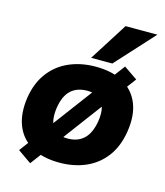

<svg xmlns="http://www.w3.org/2000/svg" viewBox="-119 -852 856 996"><g transform="rotate(15 308.5 -354.5)"><path d="M282 11Q192 11 132 -23.5Q72 -58 47 -121.5Q22 -185 35 -272Q48 -354 90 -409Q132 -464 195.5 -491.5Q259 -519 337 -519Q428 -519 487 -484.5Q546 -450 571 -387Q596 -324 582 -236Q569 -154 527.5 -99Q486 -44 423 -16.5Q360 11 282 11ZM292 -121Q345 -121 378 -152Q411 -183 422 -248Q433 -318 407 -352.5Q381 -387 327 -387Q272 -387 239 -356.5Q206 -326 196 -261Q186 -195 208.5 -158Q231 -121 292 -121ZM137 53 64 2 483 -559 556 -509ZM301 -557 431 -762H602L415 -557Z"/></g></svg>

Font: Mulish ExtraLight Black
Style: Italic
Weight: 900
Italic angle: -9°
Version: Version 3.603